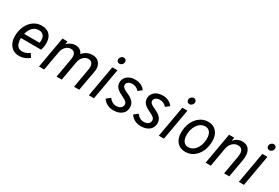

<svg xmlns="http://www.w3.org/2000/svg" viewBox="65 -1714 3959 2728"><g transform="rotate(30 2045.0 -350.5)"><path d="M275.5 12Q217 12 175 -15.8Q133 -43.5 110.2 -92Q87.5 -140.5 87.5 -203Q87.5 -270 106.5 -328Q125.5 -386 160.2 -429.8Q195 -473.5 243 -498.2Q291 -523 348.5 -523Q402 -523 442 -502.5Q482 -482 504.2 -439.2Q526.5 -396.5 526.5 -330Q526.5 -298.5 520.8 -272Q515 -245.5 507.5 -222H174.5Q174.5 -174 185.8 -138.8Q197 -103.5 221.5 -84.2Q246 -65 285.5 -65Q313.5 -65 343.5 -75.8Q373.5 -86.5 402.5 -109L442.5 -49Q408 -21.5 366.2 -4.8Q324.5 12 275.5 12ZM186.5 -296H439.5Q447.5 -340 439.8 -374Q432 -408 408 -427.5Q384 -447 343.5 -447Q299 -447 267.2 -425.8Q235.5 -404.5 215.5 -370Q195.5 -335.5 186.5 -296Z M601 0 691 -511H774L766 -462Q793 -490.5 828.8 -506.8Q864.5 -523 902 -523Q943.5 -523 974.8 -503Q1006 -483 1020 -446Q1052.5 -484.5 1092.8 -503.8Q1133 -523 1180 -523Q1231 -523 1266 -499Q1301 -475 1316 -432.5Q1331 -390 1321 -335L1261 0H1176L1231 -315Q1242 -376.5 1222.5 -410.8Q1203 -445 1157 -445Q1111.5 -445 1075.8 -409Q1040 -373 1030 -316L974 0H889L944 -315Q955 -378 935.8 -411.5Q916.5 -445 869 -445Q823.5 -445 787.8 -409.5Q752 -374 742 -316L686 0Z M1419 0 1509 -511H1593L1503 0ZM1568 -605Q1549.5 -605 1536.2 -618.2Q1523 -631.5 1523 -650Q1523 -675 1541 -694Q1559 -713 1583 -713Q1603.5 -713 1616.2 -700.2Q1629 -687.5 1629 -668Q1629 -642.5 1610.5 -623.8Q1592 -605 1568 -605Z M1824 12Q1786.5 12 1753.2 1.2Q1720 -9.5 1693.2 -29.8Q1666.5 -50 1649 -78L1712 -128Q1732.5 -97.5 1763.8 -79.8Q1795 -62 1828 -62Q1873 -62 1900.5 -83.2Q1928 -104.5 1928 -139Q1928 -164.5 1907.5 -184.5Q1887 -204.5 1833 -229Q1762 -262 1733 -296.2Q1704 -330.5 1704 -377Q1704 -420.5 1726.5 -453.2Q1749 -486 1789 -504.5Q1829 -523 1882 -523Q1936 -523 1979 -502.2Q2022 -481.5 2046 -444L1985 -398Q1942 -450 1876 -450Q1836.5 -450 1810.8 -431Q1785 -412 1785 -382Q1785 -359.5 1803.5 -341.8Q1822 -324 1872 -302Q1948.5 -269 1980.2 -231.2Q2012 -193.5 2012 -141Q2012 -71.5 1960.8 -29.8Q1909.5 12 1824 12Z M2275 12Q2237.5 12 2204.2 1.2Q2171 -9.5 2144.2 -29.8Q2117.5 -50 2100 -78L2163 -128Q2183.5 -97.5 2214.8 -79.8Q2246 -62 2279 -62Q2324 -62 2351.5 -83.2Q2379 -104.5 2379 -139Q2379 -164.5 2358.5 -184.5Q2338 -204.5 2284 -229Q2213 -262 2184 -296.2Q2155 -330.5 2155 -377Q2155 -420.5 2177.5 -453.2Q2200 -486 2240 -504.5Q2280 -523 2333 -523Q2387 -523 2430 -502.2Q2473 -481.5 2497 -444L2436 -398Q2393 -450 2327 -450Q2287.5 -450 2261.8 -431Q2236 -412 2236 -382Q2236 -359.5 2254.5 -341.8Q2273 -324 2323 -302Q2399.5 -269 2431.2 -231.2Q2463 -193.5 2463 -141Q2463 -71.5 2411.8 -29.8Q2360.5 12 2275 12Z M2567 0 2657 -511H2741L2651 0ZM2716 -605Q2697.5 -605 2684.2 -618.2Q2671 -631.5 2671 -650Q2671 -675 2689 -694Q2707 -713 2731 -713Q2751.5 -713 2764.2 -700.2Q2777 -687.5 2777 -668Q2777 -642.5 2758.5 -623.8Q2740 -605 2716 -605Z M3005 12Q2917.5 12 2867.8 -44.2Q2818 -100.5 2818 -200Q2818 -292.5 2852.2 -365.5Q2886.5 -438.5 2945.8 -480.8Q3005 -523 3080 -523Q3165 -523 3215 -466Q3265 -409 3265 -313Q3265 -219.5 3231 -146Q3197 -72.5 3138.2 -30.2Q3079.5 12 3005 12ZM3007 -67Q3056.5 -67 3095.8 -98.5Q3135 -130 3157.5 -184.2Q3180 -238.5 3180 -307Q3180 -371.5 3152 -408.2Q3124 -445 3075 -445Q3026 -445 2987 -413.5Q2948 -382 2925.5 -327.8Q2903 -273.5 2903 -205Q2903 -140.5 2930.8 -103.8Q2958.5 -67 3007 -67Z M3334.5 0 3424.5 -511H3509.5L3499.5 -456Q3526.5 -488.5 3562 -505.8Q3597.5 -523 3636.5 -523Q3693.5 -523 3728.5 -495.5Q3763.5 -468 3775 -415.8Q3786.5 -363.5 3773.5 -289L3722.5 0H3637.5L3691.5 -307Q3703 -373 3683 -409Q3663 -445 3612.5 -445Q3561 -445 3522 -406.8Q3483 -368.5 3472.5 -306L3419.5 0Z M3879.5 0 3969.5 -511H4053.5L3963.5 0ZM4028.5 -605Q4010 -605 3996.8 -618.2Q3983.5 -631.5 3983.5 -650Q3983.5 -675 4001.5 -694Q4019.5 -713 4043.5 -713Q4064 -713 4076.8 -700.2Q4089.5 -687.5 4089.5 -668Q4089.5 -642.5 4071 -623.8Q4052.5 -605 4028.5 -605Z"/></g></svg>

Font: Overpass
Style: Italic
Weight: 400
Italic angle: -10°
Designer: Delve Withrington, Dave Bailey, Thomas Jockin
Foundry: Delve Fonts LLC
Version: Version 4.000